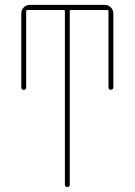

<svg xmlns="http://www.w3.org/2000/svg" viewBox="-20 -750 540 770"><path d="M65.4 -400.4V-695.3Q65.4 -710 75.2 -720.2Q85 -730.5 99.6 -730.5H400.4Q415 -730.5 424.8 -720.2Q434.6 -710 434.6 -695.3V-400.4Q434.6 -390.6 424.8 -390.1Q415 -389.6 415 -400.4V-705.1Q415 -710 410.2 -710H264.6Q259.8 -710 259.8 -705.1V-9.8Q259.8 0 250 0Q240.2 0 240.2 -9.8V-705.1Q240.2 -710 235.4 -710H89.8Q85 -710 85 -705.1V-400.4Q85 -389.6 75.2 -389.6Q65.4 -389.6 65.4 -400.4Z"/></svg>

Font: Rounded Mgen+ 1mn thin
Style: Regular
Weight: 100
Designer: [Source Han Sans]
Ryoko NISHIZUKA  (kana & ideographs); Paul D. Hunt (Latin, Greek & Cyrillic); Wenlong ZHANG  (bopomofo
Version: Version 1.059.20150602